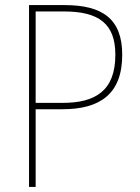

<svg xmlns="http://www.w3.org/2000/svg" viewBox="-20 -734 548 754"><path d="M234 -714H94V0H120V-305H225C373 -305 460 -365 460 -519C460 -660 382 -714 234 -714ZM231 -689C368 -689 433 -641 433 -519C433 -377 354 -330 226 -330H120V-689Z"/></svg>

Font: Noto Sans Hebrew SemiCondensed Thin
Style: Regular
Weight: 100
Width: 4
Designer: Monotype Design Team
Foundry: Monotype Imaging Inc.
Version: Version 2.004